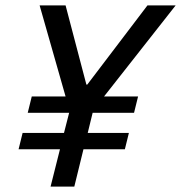

<svg xmlns="http://www.w3.org/2000/svg" viewBox="-20 -695 674 715"><path d="M168.3 0 203.3 -139.2H49.2L64.2 -200H218.3L237.5 -275H83.3L98.3 -335.8H224.2L127.5 -675H224.2L301.7 -380H305L529.2 -675H634.2L367.5 -335.8H494.2L479.2 -275H325L306.7 -200H460L445 -139.2H290.8L256.7 0Z"/></svg>

Font: Funnel Sans
Style: Italic
Weight: 400
Italic angle: -14.036°
Version: Version 1.000; Beta; Release 5; Build 24; ttfautohint (v1.8.